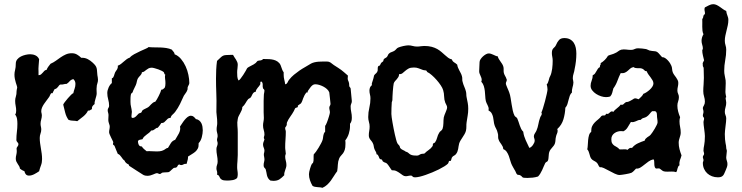

<svg xmlns="http://www.w3.org/2000/svg" viewBox="-20 -820 3584 927"><path d="M453.1 -435.1Q453.1 -425.8 450 -417Q446.8 -408.2 446.8 -398.9Q445.8 -391.6 446.3 -384Q446.8 -376.5 446.8 -369.1Q446.8 -363.3 444.8 -356Q442.9 -348.6 440.7 -341.6Q438.5 -334.5 437.3 -328.4Q436 -322.3 437 -317.9Q430.2 -312.5 426.5 -307.4Q422.9 -302.2 423.8 -293Q418 -290.5 414.8 -287.8Q411.6 -285.2 404.8 -286.1Q400.9 -277.3 395 -270.5Q389.2 -263.7 382.1 -257.8Q375 -252 367.4 -246.3Q359.9 -240.7 353 -234.9Q342.3 -237.3 332 -237.3Q321.8 -237.3 311 -241.2Q299.8 -256.3 294.7 -276.6Q289.6 -296.9 285.2 -314.9Q286.6 -318.8 293 -327.4Q299.3 -335.9 307.4 -345.2Q315.4 -354.5 322.8 -361.8Q330.1 -369.1 334 -370.1Q336.4 -381.3 340.3 -392.1Q344.2 -402.8 344.2 -415Q344.2 -429.2 334 -438Q322.8 -435.5 316.4 -428Q310.1 -420.4 301.8 -415Q293.5 -415 287.1 -413.1Q280.8 -411.1 272.9 -412.1Q268.1 -411.1 265.6 -408Q263.2 -404.8 260.7 -401.4Q258.3 -397.9 254.4 -394.5Q250.5 -391.1 243.2 -389.2Q242.7 -388.2 241.5 -385.7Q240.2 -383.3 238.5 -380.4Q236.8 -377.4 235.6 -374.5Q234.4 -371.6 233.9 -370.1H227.1Q223.1 -364.7 220.9 -358.9Q218.8 -353 213.9 -347.2Q209.5 -340.8 203.6 -333.3Q197.8 -325.7 192.1 -317.4Q186.5 -309.1 182.9 -300.5Q179.2 -292 179.2 -283.2Q179.2 -277.8 180.7 -273.2Q182.1 -268.6 182.1 -264.2Q182.1 -253.4 179 -242.9Q175.8 -232.4 175.8 -222.2Q175.8 -215.3 177.5 -208.5Q179.2 -201.7 179.2 -194.8Q179.2 -184.6 175.5 -174.8Q171.9 -165 171.9 -153.8Q171.9 -141.1 173.6 -128.7Q175.3 -116.2 177.5 -103.5Q179.7 -90.8 181.4 -77.9Q183.1 -64.9 183.1 -51.8Q183.1 -35.2 178 -22Q172.9 -8.8 168.9 6.8Q159.2 13.7 145.8 20.8Q132.3 27.8 120.1 27.8Q110.4 27.8 105 22Q99.6 16.1 98.1 6.8Q85.9 2.4 76.2 -5.9Q75.7 -12.2 72.5 -17.6Q69.3 -22.9 65.7 -28.3Q62 -33.7 59.1 -39.8Q56.2 -45.9 56.2 -54.2Q56.2 -63 58.6 -72Q61 -81.1 61 -90.8Q61 -94.2 60.5 -96.9Q60.1 -99.6 60.1 -102.1Q60.1 -105.5 61.5 -107.9Q63 -110.4 64.5 -112.5Q65.9 -114.7 67.4 -117.2Q68.8 -119.6 68.8 -124Q68.8 -127 67.4 -129.2Q65.9 -131.3 64 -133.5Q62 -135.7 60.5 -138.4Q59.1 -141.1 59.1 -145Q59.1 -164.6 61.5 -183.3Q64 -202.1 64 -222.2Q64 -233.9 62.3 -245.6Q60.5 -257.3 53.2 -267.1Q56.2 -271 57.1 -275.6Q58.1 -280.3 58.1 -285.2Q58.1 -296.9 55.7 -308.8Q53.2 -320.8 53.2 -333Q53.2 -344.2 56.6 -354Q60.1 -363.8 60.1 -380.9Q60.1 -385.7 61.5 -390.1Q63 -394.5 63 -398.9Q63 -400.9 61 -406.7Q59.1 -412.6 56.4 -420.9Q53.7 -429.2 51.8 -439.2Q49.8 -449.2 49.8 -460Q49.8 -470.7 53 -482.7Q56.2 -494.6 56.2 -512.2Q56.2 -524.4 63.2 -533.2Q70.3 -542 81.1 -547.4Q91.8 -552.7 103.8 -555.4Q115.7 -558.1 126 -558.1Q139.6 -558.1 151.4 -552.5Q163.1 -546.9 168.9 -534.2Q168 -519 166.5 -503.7Q165 -488.3 166 -473.1V-457Q173.3 -457 178 -460.7Q182.6 -464.4 186.3 -469Q189.9 -473.6 194.1 -477.8Q198.2 -481.9 205.1 -482.9Q208 -491.2 213.4 -498.3Q218.8 -505.4 224.1 -512.2Q237.8 -518.1 249.5 -526.6Q261.2 -535.2 272.9 -543.2Q284.7 -551.3 297.6 -557.1Q310.5 -563 327.1 -563Q340.8 -563 351.8 -556.6Q362.8 -550.3 372.1 -541H377Q391.1 -541 403.8 -534.4Q416.5 -527.8 426.8 -518.1Q436 -509.8 440.4 -503.7Q444.8 -497.6 446.5 -491.2Q448.2 -484.9 448.5 -476.8Q448.7 -468.8 450.2 -457Q451.2 -451.2 452.1 -445.8Q453.1 -440.4 453.1 -435.1Z M939 -128.9V-125Q939.5 -111.3 934.8 -102.5Q930.2 -93.8 922.9 -87.4Q915.5 -81.1 906.2 -75.7Q897 -70.3 887.7 -64V-60.1Q887.7 -51.8 885 -44.2Q882.3 -36.6 880.9 -28.8H878.9Q871.6 -29.8 866 -26.4Q860.4 -22.9 855 -22.9Q850.6 -22.9 845.7 -25.9Q840.8 -24.9 839.4 -22.5Q837.9 -20 836.4 -17.1Q835 -14.2 832 -12Q829.1 -9.8 821.8 -9.8Q819.3 -9.8 816.2 -7.1Q813 -4.4 809.3 -1Q805.7 2.4 802.2 5.6Q798.8 8.8 796.9 9.8Q794.4 11.2 790.5 11.5Q786.6 11.7 782 12Q777.3 12.2 772.9 12.5Q768.6 12.7 765.1 13.2Q761.2 14.2 758.1 17.1Q754.9 20 752 20Q748 20 744.9 18.1Q741.7 16.1 737.8 16.1Q734.4 16.1 729.5 18.1Q724.6 20 718.8 22.5Q712.9 24.9 706.1 26.9Q699.2 28.8 691.9 28.8Q682.1 28.8 674.8 25.9Q674.3 25.9 669.2 22.7Q664.1 19.5 656.5 14.6Q648.9 9.8 640.1 4.2Q631.3 -1.5 623.5 -6.6Q615.7 -11.7 610.4 -15.1Q605 -18.6 604 -19L601.1 -25.9Q594.2 -28.8 589.1 -33.2Q584 -37.6 581.1 -44.9Q576.2 -47.9 572.8 -52.5Q569.3 -57.1 565.9 -62Q562.5 -66.9 558.6 -71Q554.7 -75.2 548.8 -77.1Q544.4 -86.9 540.5 -96.7Q536.6 -106.4 532.7 -116.2L525.9 -122.1Q524.9 -125 525.9 -127.7Q526.9 -130.4 526.9 -132.8Q526.9 -134.8 523.7 -141.1Q520.5 -147.5 516.8 -155Q513.2 -162.6 510 -169.9Q506.8 -177.2 506.8 -181.2Q506.8 -188.5 508.3 -195.3Q509.8 -202.1 509.8 -209Q509.8 -214.8 507.3 -220.5Q504.9 -226.1 503.9 -231.9Q502.4 -239.7 503.2 -248Q503.9 -256.3 503.9 -264.2Q503.9 -270 502 -275.9Q500 -281.7 500 -288.1Q500 -293.9 503.4 -298.8Q506.8 -303.7 506.8 -309.1Q506.8 -324.7 502.4 -340.1Q498 -355.5 498 -371.1Q498 -383.3 504.4 -397.5Q510.7 -411.6 520 -418.9V-441.9Q524.4 -442.9 526.6 -446.3Q528.8 -449.7 530.3 -454.1Q531.7 -458.5 533 -463.1Q534.2 -467.8 536.1 -471.2Q538.6 -475.6 541 -478.8Q543.5 -481.9 545.4 -485.1Q547.4 -488.3 548.3 -492.4Q549.3 -496.6 548.8 -502.9Q557.1 -505.9 564 -511.2Q570.8 -516.6 577.4 -522.5Q584 -528.3 591.1 -533.7Q598.1 -539.1 606.9 -542Q613.3 -550.3 627.9 -558.3Q642.6 -566.4 657.7 -573.2Q672.9 -580.1 684.6 -585.2Q696.3 -590.3 696.8 -592.8Q710.4 -591.3 725.1 -591.3Q739.7 -591.3 754.4 -590.8Q769 -590.3 783.2 -588.1Q797.4 -585.9 810.1 -580.1Q811.5 -577.1 813.7 -574.7Q815.9 -572.3 817.9 -570.1Q819.8 -567.9 821.3 -564.9Q822.8 -562 822.8 -558.1Q840.3 -551.3 853.8 -535.4Q867.2 -519.5 876.2 -499.8Q885.3 -480 889.6 -458.7Q894 -437.5 894 -419.9Q894 -414.6 891.8 -411.1Q889.6 -407.7 887.7 -402.8Q885.3 -398.4 885.7 -393.1Q886.2 -387.7 883.8 -383.8Q881.3 -376.5 876.5 -370.6Q871.6 -364.7 867.7 -357.9Q858.9 -337.4 849.1 -317.9Q839.4 -298.3 825.7 -279.8Q820.3 -272.9 813 -266.6Q805.7 -260.3 803.7 -251Q794.9 -251 790 -246.8Q785.2 -242.7 781.2 -238Q777.3 -233.4 772.5 -229.5Q767.6 -225.6 758.8 -226.1Q754.9 -219.2 750.7 -214.1Q746.6 -209 741.7 -203.1Q736.8 -203.1 733.6 -200.9Q730.5 -198.7 727.1 -196Q723.6 -193.4 719.7 -191.4Q715.8 -189.5 710 -189.9Q705.6 -183.6 699.7 -179Q693.8 -174.3 687.7 -169.9Q681.6 -165.5 676.3 -160.4Q670.9 -155.3 668 -147.9Q662.6 -146.5 655.5 -145.3Q648.4 -144 646 -138.2Q646 -128.9 649.9 -120.8Q653.8 -112.8 665 -112.8Q668.9 -105.5 675.3 -100.3Q681.6 -95.2 688 -89.8Q700.2 -90.8 712.4 -89.8Q724.6 -88.9 736.8 -88.9Q751.5 -88.9 759.8 -91.3Q768.1 -93.8 773.2 -96.9Q778.3 -100.1 782 -102.8Q785.6 -105.5 791 -106Q797.9 -118.2 805.2 -129.4Q812.5 -140.6 825.7 -145Q829.6 -152.3 834.5 -159.9Q839.4 -167.5 843.5 -175.5Q847.7 -183.6 849.4 -191.9Q851.1 -200.2 849.1 -209Q853.5 -214.8 859.1 -223.9Q864.7 -232.9 871.6 -241.2Q878.4 -249.5 886 -255.4Q893.6 -261.2 901.9 -261.2Q909.7 -261.2 915.5 -256.1Q921.4 -251 925.8 -245.1Q935.5 -243.7 942.1 -238Q948.7 -232.4 952.4 -224.9Q956.1 -217.3 957.5 -208.3Q959 -199.2 959 -190.9Q959 -175.8 954.3 -157.7Q949.7 -139.6 939 -128.9ZM777.8 -460.9Q775.4 -460.4 774.7 -461.7Q773.9 -462.9 773.4 -464.6Q772.9 -466.3 772.5 -468Q772 -469.7 771 -471.2Q768.6 -474.1 761 -478Q753.4 -481.9 744.4 -485.1Q735.4 -488.3 726.3 -490.7Q717.3 -493.2 712.9 -493.2Q703.1 -493.2 697 -489.7Q690.9 -486.3 686 -482.4Q681.2 -478.5 676.5 -475.1Q671.9 -471.7 665 -471.2Q665 -466.8 662.8 -462.9Q660.6 -459 657.5 -455.6Q654.3 -452.1 651.1 -448.7Q647.9 -445.3 646 -441.9Q642.1 -434.6 640.6 -426Q639.2 -417.5 635.7 -409.2Q631.8 -399.9 627.4 -391.8Q623 -383.8 620.1 -374L612.8 -367.2Q610.4 -357.9 610.1 -347.9Q609.9 -337.9 609.9 -328.1Q609.9 -315.4 612.8 -304Q615.7 -292.5 616.7 -279.8Q616.7 -275.4 615.7 -270.3Q614.7 -265.1 614.7 -259.8Q614.7 -257.3 615 -255.4Q615.2 -253.4 616.7 -251H619.1Q624.5 -250.5 628.4 -252.4Q632.3 -254.4 635.7 -257.3Q639.2 -260.3 642.1 -263.9Q645 -267.6 648.9 -271Q651.9 -273.4 655.3 -273.9Q658.7 -274.4 662.1 -276.9Q664.6 -279.3 665 -282Q665.5 -284.7 668 -287.1Q672.4 -291 679 -293.9Q685.5 -296.9 690.9 -299.8Q696.8 -302.7 700.9 -307.1Q705.1 -311.5 709.2 -315.9Q713.4 -320.3 718.3 -324Q723.1 -327.6 730 -329.1Q732.9 -332.5 737.3 -340.1Q741.7 -347.7 746.1 -356.4Q750.5 -365.2 754.2 -373.8Q757.8 -382.3 758.8 -387.2H760.7Q765.6 -387.2 768.3 -390.4Q771 -393.6 774.9 -396Q777.3 -401.4 778.1 -407Q778.8 -412.6 778.8 -418Q778.8 -429.2 777.1 -439.5Q775.4 -449.7 777.8 -460.9Z M1678.7 -252Q1678.7 -243.7 1677 -236.3Q1675.3 -229 1669.9 -222.2V-210.9Q1669.9 -192.9 1664.1 -174.6Q1658.2 -156.2 1647 -142.1Q1647.9 -137.7 1647.9 -133.3Q1647.9 -128.9 1647.9 -125Q1647.9 -106.9 1644.5 -96.7Q1641.1 -86.4 1636.2 -79.8Q1631.3 -73.2 1626.2 -68.1Q1621.1 -63 1617.7 -55.2Q1611.8 -41 1611.1 -24.7Q1610.4 -8.3 1607.9 6.8Q1599.6 17.6 1592.5 29.3Q1585.4 41 1577.4 52Q1569.3 63 1559.6 72Q1549.8 81.1 1536.6 86.9Q1531.2 85 1525.1 84.5Q1519 84 1512.5 83.5Q1505.9 83 1499.8 81.8Q1493.7 80.6 1488.8 77.1Q1481.4 64.5 1476.6 50.3Q1471.7 36.1 1471.7 21Q1471.7 16.6 1473.1 9.5Q1474.6 2.4 1476.8 -5.1Q1479 -12.7 1481.4 -19.3Q1483.9 -25.9 1485.8 -28.8Q1487.3 -31.2 1489 -31.5Q1490.7 -31.7 1491.7 -35.2Q1493.2 -38.6 1493.7 -43.7Q1494.1 -48.8 1494.1 -54.2Q1494.1 -59.6 1494.1 -64.7Q1494.1 -69.8 1494.6 -74.2Q1499 -78.6 1505.6 -87.6Q1512.2 -96.7 1518.3 -106.9Q1524.4 -117.2 1529.5 -126.7Q1534.7 -136.2 1536.6 -142.1Q1538.6 -147 1539.3 -152.8Q1540 -158.7 1540.8 -164.1Q1541.5 -169.4 1543.5 -174.6Q1545.4 -179.7 1549.8 -184.1V-212.9Q1551.3 -213.4 1553.5 -217.8Q1555.7 -222.2 1558.3 -228.5Q1561 -234.9 1563.5 -242.7Q1565.9 -250.5 1568.1 -257.3Q1570.3 -264.2 1571.5 -269.5Q1572.8 -274.9 1572.8 -276.9Q1572.8 -283.2 1571.3 -288.6Q1569.8 -293.9 1569.8 -299.8Q1569.8 -305.2 1572.8 -309.3Q1575.7 -313.5 1575.7 -318.8Q1575.7 -320.8 1574.7 -329.3Q1573.7 -337.9 1572.8 -347.7Q1571.8 -357.4 1570.8 -365.2Q1569.8 -373 1569.8 -374Q1566.4 -382.8 1558.6 -389.9Q1550.8 -397 1541 -402.1Q1531.2 -407.2 1521 -410.2Q1510.7 -413.1 1502 -413.1Q1495.6 -413.1 1490.5 -409.7Q1485.4 -406.2 1481 -401.1Q1476.6 -396 1472.9 -390.1Q1469.2 -384.3 1465.8 -379.9V-374H1460Q1453.6 -366.7 1450 -359.4Q1446.3 -352.1 1443.8 -345.5Q1441.4 -338.9 1439.2 -332.8Q1437 -326.7 1433.6 -321.8Q1431.2 -318.8 1426 -315.9Q1420.9 -313 1418 -310.1V-303.2Q1414.6 -300.8 1411.1 -300.3Q1407.7 -299.8 1404.8 -296.9L1398.9 -284.2Q1391.1 -270 1381.3 -256.6Q1371.6 -243.2 1365.7 -229Q1364.3 -225.1 1364.7 -220.9Q1365.2 -216.8 1362.8 -212.9Q1361.3 -209 1359.1 -207.3Q1356.9 -205.6 1356.9 -201.2Q1356.9 -196.3 1358.4 -192.4Q1359.9 -188.5 1359.9 -184.1Q1359.9 -165.5 1358.4 -146.5Q1356.9 -127.4 1356.9 -108.9Q1356.9 -100.6 1358.4 -92.5Q1359.9 -84.5 1359.9 -77.1Q1356.9 -71.3 1356.9 -64Q1356.9 -54.2 1359.9 -43.9Q1362.8 -33.7 1362.8 -22.9Q1362.8 -16.6 1360.8 -10.5Q1358.9 -4.4 1356.9 1.5Q1355 7.3 1353.3 13.4Q1351.6 19.5 1352.5 25.9Q1340.8 38.1 1329.6 45.7Q1318.4 53.2 1299.8 53.2Q1295.9 53.2 1292.7 52.5Q1289.6 51.8 1285.6 51.8Q1277.8 46.4 1274.2 39.8Q1270.5 33.2 1268.8 26.1Q1267.1 19 1266.1 11.7Q1265.1 4.4 1262.7 -2.9Q1261.7 -4.9 1260.3 -6.3Q1258.8 -7.8 1257.1 -9.5Q1255.4 -11.2 1254.2 -14.2Q1252.9 -17.1 1252.9 -22.9Q1252.9 -30.8 1254.9 -37.6Q1256.8 -44.4 1256.8 -51.8Q1256.8 -57.1 1255.4 -62.5Q1253.9 -67.9 1253.9 -74.2Q1253.9 -78.6 1255.4 -83Q1256.8 -87.4 1256.8 -91.8Q1256.8 -99.6 1253.4 -106.9Q1250 -114.3 1250 -122.1Q1250 -129.4 1252.7 -135.3Q1255.4 -141.1 1256.8 -147.9Q1253.9 -150.9 1253.9 -154.8Q1253.9 -158.7 1255.4 -162.6Q1256.8 -166.5 1256.8 -170.9Q1256.8 -181.6 1253.4 -192.1Q1250 -202.6 1250 -213.9Q1250 -223.1 1252 -232.4Q1253.9 -241.7 1253.9 -251Q1252.9 -264.6 1252.9 -278.1Q1252.9 -291.5 1252.9 -305.2Q1252.9 -319.3 1252.9 -333Q1252.9 -346.7 1253.9 -360.8Q1253.9 -366.2 1255.4 -371.3Q1256.8 -376.5 1256.8 -381.8Q1256.8 -385.7 1254.6 -388.2Q1252.4 -390.6 1250 -393.1Q1247.6 -401.4 1248.3 -409.9Q1249 -418.5 1243.7 -425.8H1239.7Q1236.8 -425.8 1236.8 -420.7Q1236.8 -415.5 1236.8 -413.1Q1234.4 -408.2 1231 -404.3Q1227.5 -400.4 1224.4 -396.5Q1221.2 -392.6 1218.3 -387.9Q1215.3 -383.3 1214.8 -377Q1209 -376.5 1205.3 -373.3Q1201.7 -370.1 1199.2 -365.7Q1196.8 -361.3 1194.6 -356.4Q1192.4 -351.6 1189 -348.1Q1186.5 -345.7 1183.8 -345Q1181.2 -344.2 1178.7 -341.8Q1171.4 -333 1165.5 -322.3Q1159.7 -311.5 1149.9 -303.2Q1149.9 -295.4 1147 -288.3Q1144 -281.2 1140.1 -274.2Q1136.2 -267.1 1132.6 -260Q1128.9 -252.9 1127.9 -245.1Q1124.5 -229.5 1126.2 -212.6Q1127.9 -195.8 1127.9 -180.2V-71.8Q1127.9 -56.6 1126.5 -42Q1125 -27.3 1125 -13.2Q1125 -3.9 1126.5 4.4Q1127.9 12.7 1127.9 22Q1127.9 30.3 1125 39.1Q1116.7 47.4 1102.8 49.6Q1088.9 51.8 1077.6 51.8Q1059.6 51.8 1052.7 48.3Q1045.9 44.9 1043 40.3Q1040 35.6 1038.1 30.8Q1036.1 25.9 1027.8 22.9Q1027.8 21.5 1028.3 19.5Q1028.8 17.6 1028.8 16.1Q1028.8 9.8 1026.9 4.4Q1024.9 -1 1024.9 -6.8Q1024.9 -16.1 1027.8 -23.4Q1030.8 -30.8 1030.8 -40Q1030.8 -55.2 1027.8 -70.1Q1024.9 -85 1024.9 -100.1Q1024.9 -107.4 1027.8 -114Q1030.8 -120.6 1030.8 -127.9Q1030.8 -132.3 1029.3 -136.5Q1027.8 -140.6 1027.8 -145Q1027.8 -149.4 1029.3 -153.8Q1030.8 -158.2 1030.8 -162.1Q1030.8 -170.9 1028.3 -179Q1025.9 -187 1025.9 -195.8Q1025.9 -203.6 1027.3 -210.9Q1028.8 -218.3 1028.8 -226.1Q1028.8 -244.1 1026.4 -261.5Q1023.9 -278.8 1024.9 -296.9Q1025.9 -333.5 1024.4 -369.1Q1022.9 -404.8 1022.9 -440.9Q1022.9 -462.4 1023.9 -483.6Q1024.9 -504.9 1027.8 -525.9Q1039.6 -536.6 1045.4 -542.5Q1051.3 -548.3 1057.1 -551Q1063 -553.7 1071.5 -554.2Q1080.1 -554.7 1097.7 -555.2H1105Q1107.9 -549.3 1111.8 -543.7Q1115.7 -538.1 1119.4 -532.2Q1123 -526.4 1125.5 -520.3Q1127.9 -514.2 1127.9 -506.8Q1127.9 -498 1126.5 -489Q1125 -480 1125 -471.2Q1125 -461.4 1125.7 -451.2Q1126.5 -440.9 1130.9 -432.1H1132.8Q1134.8 -432.1 1141.1 -439.9Q1147.5 -447.8 1154.1 -458Q1160.6 -468.3 1166.3 -477.8Q1171.9 -487.3 1172.9 -490.2Q1175.8 -493.7 1181.2 -496.6Q1186.5 -499.5 1192.6 -502.7Q1198.7 -505.9 1204.6 -509Q1210.4 -512.2 1214.8 -516.1Q1217.3 -518.6 1219 -521Q1220.7 -523.4 1223.6 -525.9Q1227.1 -527.3 1230.7 -527.6Q1234.4 -527.8 1237.8 -528.3Q1241.2 -528.8 1244.4 -530.3Q1247.6 -531.7 1250 -535.2Q1260.3 -534.7 1270.8 -534.7Q1281.2 -534.7 1291.5 -533.2Q1301.8 -531.7 1311 -527.8Q1320.3 -523.9 1327.6 -516.1Q1332 -511.7 1334.5 -505.9Q1336.9 -500 1338.9 -493.9Q1340.8 -487.8 1343.3 -481.9Q1345.7 -476.1 1349.6 -471.2V-459Q1349.6 -446.8 1352.5 -435.5Q1355.5 -424.3 1356.9 -413.1Q1361.3 -413.6 1364 -416Q1366.7 -418.5 1368.4 -421.9Q1370.1 -425.3 1371.8 -429Q1373.5 -432.6 1376 -435.1Q1386.7 -448.7 1399.4 -459.2Q1412.1 -469.7 1425.5 -479Q1439 -488.3 1453.4 -496.3Q1467.8 -504.4 1481.9 -513.2Q1489.3 -517.1 1498.8 -519.3Q1508.3 -521.5 1518.6 -522.2Q1528.8 -522.9 1538.6 -522.9Q1548.3 -522.9 1556.6 -522.9Q1564 -522.9 1568.4 -521.5Q1572.8 -520 1576.2 -517.8Q1579.6 -515.6 1583 -512.5Q1586.4 -509.3 1591.8 -505.9Q1605 -497.6 1612.8 -492.4Q1620.6 -487.3 1627 -482.7Q1633.3 -478 1640.6 -471.7Q1647.9 -465.3 1659.7 -455.1Q1659.7 -451.2 1659.2 -447.5Q1658.7 -443.8 1658.7 -439.9Q1658.7 -436 1659.9 -433.3Q1661.1 -430.7 1662.4 -427.7Q1663.6 -424.8 1664.8 -420.2Q1666 -415.5 1666 -407.2Q1666 -404.3 1666.7 -402.6Q1667.5 -400.9 1668.7 -399.7Q1669.9 -398.4 1670.9 -397Q1671.9 -395.5 1672.9 -393.1L1678.7 -332Q1678.7 -325.2 1675.8 -319.1Q1672.9 -313 1672.9 -306.2Q1672.9 -292.5 1675.8 -279.1Q1678.7 -265.6 1678.7 -252Z M2240.7 -294.9Q2240.7 -276.9 2238 -262Q2235.4 -247.1 2232.9 -230Q2231.4 -219.2 2231.7 -209Q2231.9 -198.7 2229.5 -188Q2227.1 -179.7 2222.7 -172.1Q2218.3 -164.6 2213.4 -157.2Q2208.5 -149.9 2203.9 -142.3Q2199.2 -134.8 2196.8 -127Q2194.8 -120.6 2194.1 -113.8Q2193.4 -106.9 2191.9 -100.1Q2190.4 -93.3 2188 -86.9Q2185.5 -80.6 2180.7 -75.2Q2177.7 -71.3 2173.1 -69.1Q2168.5 -66.9 2164.6 -63Q2160.6 -58.6 2159.7 -53Q2158.7 -47.4 2155.8 -43H2148.9Q2146.5 -40.5 2146 -37.1Q2145.5 -33.7 2142.6 -29.8Q2136.7 -23.9 2125 -16.6Q2113.3 -9.3 2098.6 -2Q2084 5.4 2067.4 12.2Q2050.8 19 2035.4 24.4Q2020 29.8 2006.6 33Q1993.2 36.1 1984.9 36.1Q1978.5 36.1 1975.8 34.9Q1973.1 33.7 1971.7 32Q1970.2 30.3 1968.8 29.1Q1967.3 27.8 1962.9 27.8Q1956.5 27.8 1950.7 29.3Q1944.8 30.8 1939 30.8Q1931.2 30.8 1924.6 26.1Q1918 21.5 1910.6 16.1Q1903.3 10.7 1894 6.1Q1884.8 1.5 1871.6 2Q1869.6 -0.5 1866.5 -5.1Q1863.3 -9.8 1860.1 -14.6Q1856.9 -19.5 1853.8 -23.7Q1850.6 -27.8 1848.6 -29.8Q1844.7 -33.7 1839.6 -34.9Q1834.5 -36.1 1829.6 -40Q1827.1 -41.5 1826.4 -44.4Q1825.7 -47.4 1822.8 -49.8Q1820.3 -51.3 1817.9 -51Q1815.4 -50.8 1814 -53.2Q1812 -54.7 1810.8 -58.1Q1809.6 -61.5 1808.1 -65.2Q1806.6 -68.8 1804.4 -71.8Q1802.2 -74.7 1797.9 -75.2Q1797.9 -82.5 1793.9 -88.6Q1790 -94.7 1787.6 -101.1Q1785.2 -107.9 1784.4 -114.5Q1783.7 -121.1 1780.8 -127Q1778.3 -132.8 1774.9 -137.2Q1771.5 -141.6 1768.3 -145.5Q1765.1 -149.4 1762.9 -154.5Q1760.7 -159.7 1760.7 -167Q1760.7 -177.7 1762.7 -188Q1764.6 -198.2 1764.6 -209Q1764.6 -220.2 1761.2 -231.4Q1757.8 -242.7 1757.8 -254.9Q1757.8 -277.8 1763.2 -300Q1768.6 -322.3 1768.6 -345.2Q1768.6 -355 1766.1 -364Q1763.7 -373 1763.7 -382.8Q1763.7 -389.6 1766.1 -396.5Q1768.6 -403.3 1774.9 -408.2Q1775.9 -409.7 1775.4 -411.6Q1774.9 -413.6 1774.9 -415Q1774.9 -416.5 1776.4 -420.9Q1777.8 -425.3 1779.5 -430.4Q1781.2 -435.5 1782.7 -440.9Q1784.2 -446.3 1784.7 -449.2Q1785.2 -454.1 1786.9 -457Q1788.6 -460 1791.3 -462.2Q1793.9 -464.4 1796.4 -466.6Q1798.8 -468.8 1800.8 -472.2Q1804.7 -479 1803.7 -486.6Q1802.7 -494.1 1806.6 -501L1814 -503.9Q1817.4 -511.7 1819.3 -514.6Q1821.3 -517.6 1822.8 -518.8Q1824.2 -520 1825.7 -520.5Q1827.1 -521 1829.6 -523.9Q1831.1 -525.4 1831.1 -528.1Q1831.1 -530.8 1832.5 -533.2Q1835 -537.1 1840.3 -539.6Q1845.7 -542 1848.6 -545.9Q1851.6 -549.8 1853.3 -554.4Q1855 -559.1 1858.9 -562Q1863.3 -566.4 1871.1 -568.8Q1878.9 -571.3 1884.8 -575.2Q1890.1 -579.1 1893.8 -583.7Q1897.5 -588.4 1903.8 -590.8Q1907.2 -592.3 1913.6 -594.2Q1919.9 -596.2 1927 -597.7Q1934.1 -599.1 1940.4 -600.1Q1946.8 -601.1 1950.7 -601.1Q1961.9 -601.1 1972.4 -598.1Q1982.9 -595.2 1993.7 -595.2Q2002.9 -595.2 2011.2 -596.7Q2019.5 -598.1 2027.8 -598.1Q2048.8 -598.1 2064.2 -594Q2079.6 -589.8 2091.1 -583.3Q2102.5 -576.7 2111.6 -568.8Q2120.6 -561 2128.4 -554Q2136.2 -546.9 2144 -541Q2151.9 -535.2 2161.6 -533.2Q2164.6 -523.9 2172.6 -519Q2180.7 -514.2 2187.5 -507.8Q2188.5 -500 2191.4 -493.2Q2194.3 -486.3 2197.8 -479.7Q2201.2 -473.1 2204.6 -466.8Q2208 -460.4 2210 -453.1Q2212.4 -445.3 2211.9 -438Q2211.4 -430.7 2213.9 -423.8Q2216.8 -412.1 2221.7 -401.1Q2226.6 -390.1 2229.5 -378.9Q2231.4 -371.6 2231.4 -364.3Q2231.4 -356.9 2232.9 -350.1Q2235.8 -335 2238.3 -322.8Q2240.7 -310.5 2240.7 -294.9ZM2138.7 -300.8Q2138.7 -307.6 2135.5 -312.7Q2132.3 -317.9 2129.9 -324.2Q2124.5 -338.4 2124.3 -354.2Q2124 -370.1 2119.6 -384.8Q2116.7 -395 2107.9 -408.2Q2099.1 -421.4 2087.9 -434.1Q2076.7 -446.8 2064.7 -457.3Q2052.7 -467.8 2043 -472.2L2038.6 -479Q2035.6 -480.5 2031.2 -480.5Q2026.9 -480.5 2022.9 -481.9Q2011.7 -485.8 2001.5 -490Q1991.2 -494.1 1978.5 -494.1Q1961.9 -494.1 1952.6 -489Q1943.4 -483.9 1936.5 -477.8Q1929.7 -471.7 1923.3 -466.6Q1917 -461.4 1906.7 -461.9Q1906.7 -454.1 1903.6 -448.5Q1900.4 -442.9 1896 -438Q1891.6 -433.1 1887.2 -428.2Q1882.8 -423.3 1880.9 -417Q1879.9 -413.1 1878.7 -402.3Q1877.4 -391.6 1876.5 -378.7Q1875.5 -365.7 1875 -354Q1874.5 -342.3 1874.5 -336.9Q1874.5 -334.5 1873.5 -332Q1872.6 -329.6 1871.6 -327.1Q1870.6 -313 1870.1 -298.6Q1869.6 -284.2 1869.6 -270Q1869.6 -264.6 1871.1 -253.7Q1872.6 -242.7 1875 -228.8Q1877.4 -214.8 1880.4 -199.5Q1883.3 -184.1 1886.5 -170.4Q1889.6 -156.7 1892.6 -145.8Q1895.5 -134.8 1897.9 -129.9Q1900.4 -124.5 1903.8 -121.6Q1907.2 -118.7 1909.7 -113.8Q1911.1 -111.3 1911.1 -108.9Q1911.1 -106.4 1913.6 -104Q1918.5 -98.6 1925.5 -95.7Q1932.6 -92.8 1939 -87.9Q1946.8 -85.9 1950.2 -82.8Q1953.6 -79.6 1957.8 -76.4Q1961.9 -73.2 1969 -71Q1976.1 -68.8 1991.7 -68.8Q1999.5 -68.8 2001.7 -70.8Q2003.9 -72.8 2009.8 -75.2Q2015.1 -77.6 2020.5 -77.6Q2025.9 -77.6 2029.8 -79.1Q2038.1 -87.9 2049.6 -95.7Q2061 -103.5 2067.9 -113.8Q2070.3 -117.2 2069.8 -120.6Q2069.3 -124 2071.8 -127Q2073.2 -129.4 2076.2 -129.9Q2079.1 -130.4 2080.6 -132.8Q2087.4 -142.6 2090.6 -155.5Q2093.8 -168.5 2100.6 -179.2Q2103.5 -184.6 2108.9 -188.2Q2114.3 -191.9 2116.7 -198.2Q2118.7 -203.6 2119.6 -210.4Q2120.6 -217.3 2120.8 -224.6Q2121.1 -231.9 2121.3 -239.3Q2121.6 -246.6 2122.6 -252.9Q2123.5 -258.3 2126.2 -264.9Q2128.9 -271.5 2131.6 -278.1Q2134.3 -284.7 2136.5 -290.8Q2138.7 -296.9 2138.7 -300.8Z M2762.7 -561Q2762.7 -524.4 2754.4 -486.8Q2752.9 -475.6 2749.3 -464.6Q2745.6 -453.6 2745.6 -442.9Q2745.6 -437.5 2747.1 -432.4Q2748.5 -427.2 2748.5 -421.9Q2748.5 -416 2747.1 -409.9Q2745.6 -403.8 2744.1 -397.9Q2742.7 -392.1 2741.7 -386Q2740.7 -379.9 2741.7 -374Q2734.4 -367.2 2731 -357.7Q2727.5 -348.1 2725.1 -337.6Q2722.7 -327.1 2719.5 -317.1Q2716.3 -307.1 2709.5 -299.8Q2708.5 -272 2700.4 -244.4Q2692.4 -216.8 2670.4 -196.8Q2671.4 -194.3 2671.9 -192.4Q2672.4 -190.4 2672.4 -189Q2672.4 -181.6 2669.2 -174.8Q2666 -168 2664.6 -161.1Q2662.1 -151.9 2661.9 -143.1Q2661.6 -134.3 2658.7 -126Q2656.2 -120.1 2652.6 -115.5Q2648.9 -110.8 2645 -106.4Q2641.1 -102.1 2637.7 -97.4Q2634.3 -92.8 2632.3 -86.9Q2630.4 -82 2629.9 -76.4Q2629.4 -70.8 2628.9 -65.2Q2628.4 -59.6 2627.9 -54.4Q2627.4 -49.3 2625.5 -44.9Q2624 -40.5 2619.4 -38.6Q2614.7 -36.6 2612.3 -32.2Q2608.4 -24.9 2605 -16.1Q2601.6 -7.3 2597.4 1.5Q2593.3 10.3 2588.4 18.3Q2583.5 26.4 2577.6 32.2Q2565.4 36.1 2552 37.6Q2538.6 39.1 2526.4 39.1Q2514.6 39.1 2509.8 38.3Q2504.9 37.6 2502.7 35.9Q2500.5 34.2 2498.8 31.7Q2497.1 29.3 2490.7 25.9Q2487.3 24.4 2483.9 24.4Q2480.5 24.4 2477.5 22.9Q2473.6 20 2470.7 12.2Q2467.8 4.4 2464.4 0Q2461.4 -5.4 2458 -11.2Q2454.6 -17.1 2451.7 -22.9Q2447.3 -31.7 2444.1 -43.5Q2440.9 -55.2 2436.8 -66.7Q2432.6 -78.1 2426.3 -87.2Q2419.9 -96.2 2409.7 -100.1Q2409.7 -106.9 2407 -112.5Q2404.3 -118.2 2400.6 -123.3Q2397 -128.4 2393.3 -133.8Q2389.6 -139.2 2387.7 -145Q2384.3 -152.3 2385 -160.9Q2385.7 -169.4 2383.3 -176.8Q2381.8 -184.1 2379.6 -189.5Q2377.4 -194.8 2375.2 -199Q2373 -203.1 2371.1 -207Q2369.1 -210.9 2367.7 -215.8Q2364.7 -225.1 2363.8 -235.1Q2362.8 -245.1 2360.6 -254.9Q2358.4 -264.6 2353.8 -272.9Q2349.1 -281.2 2338.4 -287.1Q2339.4 -289.1 2339.4 -293.9Q2339.4 -299.3 2337.6 -304Q2335.9 -308.6 2333.7 -313.2Q2331.5 -317.9 2329.1 -322.5Q2326.7 -327.1 2325.7 -332Q2323.2 -343.8 2322.8 -356.2Q2322.3 -368.7 2320.8 -380.9Q2319.3 -393.1 2315.9 -404.5Q2312.5 -416 2303.7 -425.8Q2305.7 -430.7 2305.7 -434.1Q2305.7 -439.9 2303.7 -445.1Q2301.8 -450.2 2299.6 -455.1Q2297.4 -460 2295.4 -465.1Q2293.5 -470.2 2293.5 -476.1Q2293.5 -486.8 2294.4 -497.8Q2295.4 -508.8 2295.4 -520Q2295.4 -526.4 2300 -533.7Q2304.7 -541 2311.5 -547.4Q2318.4 -553.7 2325.9 -557.9Q2333.5 -562 2339.4 -562Q2345.2 -562 2350.8 -560.1Q2356.4 -558.1 2361.8 -555.7Q2367.2 -553.2 2372.6 -550.8Q2377.9 -548.3 2383.3 -547.9Q2384.8 -541 2388.4 -535.2Q2392.1 -529.3 2396 -523.7Q2399.9 -518.1 2403.8 -512.2Q2407.7 -506.3 2409.7 -500Q2412.1 -492.7 2411.6 -484.1Q2411.1 -475.6 2412.6 -467.8Q2415 -459.5 2418.9 -453.1Q2422.9 -446.8 2425.3 -439Q2426.8 -437 2426.8 -434.1Q2426.8 -429.7 2424.6 -425.5Q2422.4 -421.4 2422.4 -417Q2422.4 -413.6 2424.6 -408Q2426.8 -402.3 2429.4 -396Q2432.1 -389.6 2434.8 -383.5Q2437.5 -377.4 2438.5 -374Q2442.9 -362.3 2445.3 -346.9Q2447.8 -331.5 2450.2 -315.9Q2452.6 -300.3 2455.8 -285.9Q2459 -271.5 2464.4 -261.2Q2466.8 -257.3 2470.9 -254.9Q2475.1 -252.4 2477.5 -248Q2481 -240.7 2483.6 -231.9Q2486.3 -223.1 2489.3 -214.6Q2492.2 -206.1 2496.1 -198Q2500 -189.9 2506.3 -184.1Q2507.8 -171.9 2511 -162.1Q2514.2 -152.3 2518.1 -143.3Q2522 -134.3 2526.6 -125.2Q2531.2 -116.2 2535.6 -106Q2540 -106.9 2544.7 -110.8Q2549.3 -114.7 2553 -119.9Q2556.6 -125 2559.1 -130.6Q2561.5 -136.2 2561.5 -141.1Q2561.5 -146.5 2559.6 -151.6Q2557.6 -156.7 2557.6 -162.1Q2557.6 -168.9 2562.7 -176.5Q2567.9 -184.1 2570.3 -189.9Q2576.7 -205.1 2579.3 -220.5Q2582 -235.8 2587.4 -251Q2588.9 -256.3 2592.3 -261Q2595.7 -265.6 2595.7 -271Q2595.7 -274.9 2593.8 -276.9Q2596.2 -280.8 2601.3 -296.6Q2606.4 -312.5 2611.3 -331.3Q2616.2 -350.1 2619.9 -366.7Q2623.5 -383.3 2623.5 -388.2Q2623.5 -394 2622.3 -400.4Q2621.1 -406.7 2619.6 -413.1Q2623 -415 2625 -419.9Q2627 -424.8 2628.7 -430.4Q2630.4 -436 2631.8 -441.7Q2633.3 -447.3 2635.7 -451.2Q2639.6 -458.5 2642.1 -468.3Q2644.5 -478 2646 -488.3Q2647.5 -498.5 2647.9 -508.8Q2648.4 -519 2648.4 -526.9Q2648.4 -536.6 2646.5 -545.7Q2644.5 -554.7 2644.5 -564Q2644.5 -573.7 2646.7 -578.9Q2648.9 -584 2652.1 -587.2Q2655.3 -590.3 2658.7 -593.8Q2662.1 -597.2 2664.6 -603Q2670.4 -617.2 2679 -626.7Q2687.5 -636.2 2704.6 -636.2Q2721.2 -636.2 2732.4 -629.9Q2743.7 -623.5 2750.5 -613Q2757.3 -602.5 2760 -588.9Q2762.7 -575.2 2762.7 -561Z M3270.5 -69.8Q3269 -62.5 3266.8 -57.4Q3264.6 -52.2 3262.9 -47.1Q3261.2 -42 3260.5 -36.1Q3259.8 -30.3 3260.7 -22Q3256.3 -19.5 3254.4 -15.4Q3252.4 -11.2 3251.2 -6.6Q3250 -2 3248.8 2.9Q3247.6 7.8 3244.6 11.2Q3233.9 7.8 3223.1 8.3Q3212.4 8.8 3201.7 8.8Q3190.4 8.8 3184.6 7.1Q3178.7 5.4 3170.4 -2Q3164.6 -7.8 3158.9 -6.8Q3153.3 -5.9 3148.7 -6.3Q3144 -6.8 3141.4 -12.9Q3138.7 -19 3138.7 -38.1Q3138.7 -41 3138.2 -44.4Q3137.7 -47.9 3134.8 -50.8Q3122.1 -47.9 3111.3 -40.3Q3100.6 -32.7 3090.8 -24.7Q3081.1 -16.6 3071.3 -10.7Q3061.5 -4.9 3050.8 -5.9Q3045.4 -0.5 3040.5 4.9Q3035.6 10.3 3028.8 14.2Q3025.4 15.6 3017.3 17.6Q3009.3 19.5 3000.5 21Q2991.7 22.5 2983.4 23.7Q2975.1 24.9 2971.7 24.9Q2961.4 24.9 2947.8 18.3Q2934.1 11.7 2920.7 4.4Q2907.2 -2.9 2895.5 -8.5Q2883.8 -14.2 2876.5 -12.2Q2871.1 -16.6 2868.7 -23.2Q2866.2 -29.8 2860.8 -35.2Q2854.5 -40.5 2847.2 -43.9Q2839.8 -47.4 2834.5 -54.2Q2831.1 -59.1 2829.3 -64.7Q2827.6 -70.3 2825.9 -76.4Q2824.2 -82.5 2822 -88.4Q2819.8 -94.2 2815.4 -99.1Q2817.4 -107.4 2817.9 -119.6Q2818.4 -131.8 2819.6 -144.3Q2820.8 -156.7 2824 -167.5Q2827.1 -178.2 2834.5 -183.1V-187Q2834.5 -202.1 2839.4 -211.7Q2844.2 -221.2 2851.6 -228.8Q2858.9 -236.3 2867.7 -243.2Q2876.5 -250 2883.8 -259.8Q2888.2 -263.2 2893.1 -262.5Q2897.9 -261.7 2902.8 -264.2L2905.8 -270Q2908.2 -271 2910.2 -270.5Q2912.1 -270 2913.6 -270Q2916 -270 2918.5 -272Q2920.9 -273.9 2923.3 -276.1Q2925.8 -278.3 2928.5 -280.3Q2931.2 -282.2 2934.6 -282.2Q2936 -282.2 2938 -281.5Q2939.9 -280.8 2941.4 -279.8Q2944.8 -285.2 2949.5 -289.3Q2954.1 -293.5 2959 -297.4Q2963.9 -301.3 2968.5 -305.4Q2973.1 -309.6 2976.6 -314.9Q2978.5 -314 2982.4 -314Q2986.8 -314 2989.3 -316.2Q2991.7 -318.4 2994.4 -321Q2997.1 -323.7 3000.5 -325.9Q3003.9 -328.1 3010.7 -328.1Q3012.2 -328.1 3016.6 -330.1Q3021 -332 3025.9 -334.7Q3030.8 -337.4 3035.2 -340.1Q3039.6 -342.8 3041.5 -344.2L3046.9 -345.2Q3051.3 -345.2 3055.2 -343.5Q3059.1 -341.8 3063.5 -340.8Q3069.8 -347.2 3076.2 -353Q3082.5 -358.9 3086.4 -367.2Q3092.8 -369.1 3101.1 -374.5Q3109.4 -379.9 3116.9 -386.7Q3124.5 -393.6 3129.6 -401.6Q3134.8 -409.7 3134.8 -417Q3134.8 -424.8 3130.6 -432.1Q3126.5 -439.5 3121.1 -446.5Q3115.7 -453.6 3110.4 -460.9Q3105 -468.3 3102.5 -476.1H3100.6Q3094.7 -476.1 3090.1 -481.7Q3085.4 -487.3 3079.6 -488.8Q3074.7 -490.7 3069.3 -490.7Q3064 -490.7 3058.6 -490.7Q3053.2 -490.7 3048.1 -491.7Q3043 -492.7 3038.6 -496.1Q3028.8 -494.1 3022.9 -489Q3017.1 -483.9 3011.2 -478.5Q3005.4 -473.1 2997.6 -469.5Q2989.7 -465.8 2976.6 -466.8Q2967.8 -448.7 2960.7 -429.2Q2953.6 -409.7 2941.4 -393.1Q2938.5 -382.3 2935.8 -371.8Q2933.1 -361.3 2925.8 -354Q2916 -351.1 2905.8 -351.1Q2895 -351.1 2882.1 -355.2Q2869.1 -359.4 2857.9 -366.7Q2846.7 -374 2839.1 -384Q2831.5 -394 2831.5 -405.8Q2831.5 -418.5 2836.7 -430.9Q2841.8 -443.4 2841.8 -457Q2848.6 -459.5 2852.5 -464.8Q2856.4 -470.2 2859.6 -476.3Q2862.8 -482.4 2866.5 -487.8Q2870.1 -493.2 2876.5 -496.1V-500Q2876.5 -504.4 2878.9 -506.6Q2881.3 -508.8 2879.9 -515.1Q2902.3 -528.3 2915.5 -550.8Q2923.8 -554.7 2933.1 -557.1Q2942.4 -559.6 2950.7 -564Q2958 -566.9 2964.6 -572.3Q2971.2 -577.6 2979.5 -580.1Q2991.7 -582.5 3003.7 -580.8Q3015.6 -579.1 3026.9 -579.1Q3036.6 -579.1 3043.7 -583Q3050.8 -586.9 3060.5 -586.9Q3070.3 -586.9 3080.1 -585.7Q3089.8 -584.5 3099.6 -583Q3104 -582 3107.7 -579.8Q3111.3 -577.6 3115.7 -576.2Q3130.9 -573.2 3137.7 -573Q3144.5 -572.8 3149.4 -570.8Q3154.3 -568.8 3159.7 -563.2Q3165 -557.6 3176.8 -543.9H3178.7Q3185.1 -543.9 3191.9 -539.3Q3198.7 -534.7 3204.8 -528.1Q3210.9 -521.5 3215.3 -514.4Q3219.7 -507.3 3221.7 -502Q3224.6 -494.6 3225.1 -486.1Q3225.6 -477.5 3228.5 -470.2Q3231.4 -463.4 3235.8 -457.5Q3240.2 -451.7 3244.4 -445.8Q3248.5 -439.9 3251.7 -433.6Q3254.9 -427.2 3254.9 -419.9Q3254.9 -410.2 3252.7 -401.1Q3250.5 -392.1 3250.5 -382.8Q3250.5 -374.5 3254.2 -366.9Q3257.8 -359.4 3257.8 -351.1Q3257.8 -340.3 3254.2 -330.6Q3250.5 -320.8 3250.5 -310.1Q3250.5 -295.9 3254.2 -281.7Q3257.8 -267.6 3263.7 -253.9Q3260.7 -245.1 3260.7 -234.9Q3260.7 -220.7 3263.7 -207.3Q3266.6 -193.8 3266.6 -180.2Q3266.6 -173.3 3265.1 -167.5Q3263.7 -161.6 3261.7 -155.8Q3259.8 -149.9 3258.3 -144Q3256.8 -138.2 3256.8 -130.9Q3256.8 -115.2 3260.7 -100.1Q3264.6 -85 3270.5 -69.8ZM3154.8 -229Q3154.8 -238.3 3153.3 -246.6Q3151.9 -254.9 3151.9 -264.2Q3151.9 -274.4 3148.4 -279.3Q3145 -284.2 3134.8 -283.2H3128.4Q3121.6 -276.9 3116 -269.5Q3110.4 -262.2 3102.5 -256.8Q3095.7 -252.4 3087.4 -250.5Q3079.1 -248.5 3073.7 -241.2H3071.8Q3064.9 -241.2 3060.1 -239Q3055.2 -236.8 3050.3 -234.6Q3045.4 -232.4 3039.8 -231Q3034.2 -229.5 3025.9 -231Q3018.1 -218.8 3010.7 -205.8Q3003.4 -192.9 2989.7 -186L2981.4 -187Q2972.7 -187.5 2963.6 -185.1Q2954.6 -182.6 2947.5 -177.7Q2940.4 -172.9 2936 -165.5Q2931.6 -158.2 2931.6 -147.9Q2931.6 -134.8 2935.5 -128.2Q2939.5 -121.6 2945.3 -117.4Q2951.2 -113.3 2958 -109.9Q2964.8 -106.4 2970.7 -99.1Q2976.1 -98.1 2981.9 -98.6Q2987.8 -99.1 2993.7 -99.1Q2997.6 -99.1 3001.7 -98.9Q3005.9 -98.6 3008.8 -96.2Q3014.6 -101.6 3018.6 -104.2Q3022.5 -106.9 3031.7 -106Q3043 -120.1 3059.6 -127.9Q3076.2 -135.7 3092.8 -141.1Q3093.8 -146.5 3097.4 -150.4Q3101.1 -154.3 3105.5 -157.5Q3109.9 -160.6 3114.3 -163.3Q3118.7 -166 3121.6 -169.9Q3124.5 -172.9 3130.1 -181.2Q3135.7 -189.5 3141.4 -199Q3147 -208.5 3150.9 -216.8Q3154.8 -225.1 3154.8 -229Z M3496.6 -724.1Q3496.6 -710.9 3493.9 -698.2Q3491.2 -685.5 3488 -673.1Q3484.9 -660.6 3482.2 -648.2Q3479.5 -635.7 3479.5 -623Q3479.5 -611.8 3482.9 -601.6Q3486.3 -591.3 3486.3 -580.1Q3486.3 -554.2 3481.4 -529.1Q3476.6 -503.9 3476.6 -478Q3476.6 -465.8 3479.2 -454.6Q3481.9 -443.4 3483.4 -432.1Q3484.4 -418 3483.4 -404.1Q3482.4 -390.1 3482.4 -376Q3482.4 -373.5 3482.9 -369.6Q3483.4 -365.7 3484.1 -361.6Q3484.9 -357.4 3485.6 -354.5Q3486.3 -351.6 3486.3 -351.1L3483.4 -348.1Q3483.4 -341.8 3484.9 -335.9Q3486.3 -330.1 3486.3 -324.2Q3486.3 -313 3482.9 -302Q3479.5 -291 3479.5 -279.8Q3479.5 -271.5 3482.9 -263.9Q3486.3 -256.3 3486.3 -248Q3486.3 -242.2 3485.4 -231.9Q3484.4 -221.7 3482.9 -210.4Q3481.4 -199.2 3480.5 -189Q3479.5 -178.7 3479.5 -172.9Q3479.5 -158.2 3480.5 -147.7Q3481.4 -137.2 3482.9 -129.4Q3484.4 -121.6 3485.4 -116.5Q3486.3 -111.3 3486.3 -106.9Q3486.3 -102.5 3487.8 -98.6Q3489.3 -94.7 3489.3 -90.8Q3489.3 -83.5 3487.8 -75.4Q3486.3 -67.4 3486.3 -60.1Q3486.3 -51.8 3489.3 -43.9Q3492.2 -36.1 3492.2 -27.8Q3492.2 -19.5 3489.3 -12Q3486.3 -4.4 3483.4 2.9Q3480 10.3 3477.5 16.4Q3475.1 22.5 3471.4 26.9Q3467.8 31.2 3461.9 33.7Q3456.1 36.1 3446.3 36.1Q3430.7 36.1 3417.5 31Q3404.3 25.9 3394.5 16.8Q3384.8 7.8 3379.2 -4.9Q3373.5 -17.6 3373.5 -33.2Q3373.5 -37.1 3375 -40Q3376.5 -43 3376.5 -46.9Q3376.5 -50.8 3375 -54.4Q3373.5 -58.1 3373.5 -62Q3373.5 -66.4 3376.5 -69.8Q3379.4 -73.2 3379.4 -78.1Q3379.4 -82 3377.9 -85.4Q3376.5 -88.9 3376.5 -91.8Q3376.5 -99.1 3377.4 -105.5Q3378.4 -111.8 3379.9 -119.6Q3381.3 -127.4 3382.3 -137.7Q3383.3 -147.9 3383.3 -163.1Q3383.3 -168 3382.3 -177.2Q3381.3 -186.5 3379.9 -196.8Q3378.4 -207 3377.4 -216.6Q3376.5 -226.1 3376.5 -231Q3376.5 -234.9 3377.9 -238.8Q3379.4 -242.7 3379.4 -247.1Q3379.4 -251.5 3376.5 -254.4Q3373.5 -257.3 3373.5 -261.2Q3373.5 -266.6 3375 -271Q3376.5 -275.4 3376.5 -279.8Q3376.5 -285.2 3375 -289.8Q3373.5 -294.4 3373.5 -298.8Q3373.5 -302.7 3378.4 -310.5Q3383.3 -318.4 3383.3 -329.1Q3383.3 -341.8 3379.4 -354Q3375.5 -366.2 3375.5 -379.9Q3375.5 -395.5 3377 -411.9Q3378.4 -428.2 3378.4 -443.8Q3378.4 -455.1 3377.9 -466.6Q3377.4 -478 3377.4 -490.2Q3377.4 -494.6 3374.8 -498Q3372.1 -501.5 3373.5 -505.9Q3372.6 -507.8 3372.6 -512.2Q3372.6 -516.6 3375.2 -520.5Q3377.9 -524.4 3379.4 -528.8Q3377 -538.6 3373.8 -552Q3370.6 -565.4 3370.6 -576.2Q3370.6 -578.6 3372.1 -580.8Q3373.5 -583 3373.5 -586.9Q3373.5 -593.8 3370.4 -603.8Q3367.2 -613.8 3367.2 -623Q3367.2 -639.2 3376.5 -654.8Q3372.6 -662.6 3371.6 -671.9Q3370.6 -681.2 3370.6 -691.2Q3370.6 -701.2 3370.8 -710.7Q3371.1 -720.2 3370.6 -729Q3373.5 -730.5 3374.3 -733.9Q3375 -737.3 3375.7 -741Q3376.5 -744.6 3377.9 -747.6Q3379.4 -750.5 3383.3 -751Q3384.3 -757.8 3382.8 -763.9Q3381.3 -770 3381.3 -775.9Q3381.3 -778.3 3381.8 -780Q3382.3 -781.7 3383.3 -784.2Q3391.6 -788.6 3402.6 -794.2Q3413.6 -799.8 3423.3 -799.8Q3432.1 -799.8 3440.2 -795.9Q3448.2 -792 3456.1 -786.4Q3463.9 -780.8 3471.4 -775.4Q3479 -770 3486.3 -767.1Q3486.8 -761.2 3488.3 -756.1Q3489.7 -751 3491.7 -745.8Q3493.7 -740.7 3495.1 -735.4Q3496.6 -730 3496.6 -724.1Z"/></svg>

Font: Margarine
Style: Regular
Weight: 400
Designer: Astigmatic (AOETI)
Foundry: Astigmatic (AOETI)
Version: Version 1.000